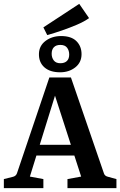

<svg xmlns="http://www.w3.org/2000/svg" viewBox="-24 -976 624 996"><path d="M148 -225H381L401 -169H132ZM515 -77Q519 -63 536 -59L580 -47V0H326V-47L397 -60L246 -527H276L131 -60L201 -47V0H-4V-47L44 -59Q59 -63 64 -77L232 -574H344ZM288 -601Q235 -601 206 -627Q177 -653 178 -697Q179 -739 212.5 -764Q246 -789 293 -789Q346 -789 372.5 -762.5Q399 -736 399 -695Q399 -652 366.5 -626.5Q334 -601 288 -601ZM289 -648Q311 -648 323 -659.5Q335 -671 335 -693Q335 -714 324 -728.5Q313 -743 289 -743Q267 -743 255.5 -731Q244 -719 244 -697Q244 -677 255 -662.5Q266 -648 289 -648ZM221 -794 201 -834 387 -956 438 -882Q413 -864 375.5 -848Q338 -832 297.5 -818Q257 -804 221 -794Z"/></svg>

Font: Yrsa SemiBold
Style: Regular
Weight: 600
Version: Version 2.004